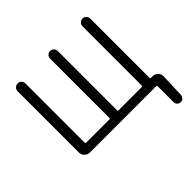

<svg xmlns="http://www.w3.org/2000/svg" viewBox="-220 -961 1405 1405"><g transform="rotate(-45 483.0 -258.5)"><path d="M853.5 -75.2Q853.5 -68.4 861.3 -68.4H877Q901.4 -68.4 918.5 -51.3Q935.5 -34.2 934.6 -10.7L927.7 175.8Q926.8 190.4 915.5 201.2Q904.3 211.9 889.6 211.9Q874 211.9 863.3 201.2Q852.5 190.4 852.5 175.8V9.8Q852.5 2 845.7 2H159.2Q135.7 2 118.7 -14.6Q101.6 -31.2 101.6 -55.7V-689.5Q101.6 -706.1 113.8 -717.8Q126 -729.5 142.6 -729.5Q159.2 -729.5 170.9 -717.8Q182.6 -706.1 182.6 -689.5V-75.2Q182.6 -68.4 190.4 -68.4H430.7Q438.5 -68.4 438.5 -75.2V-689.5Q438.5 -706.1 450.2 -717.8Q461.9 -729.5 478 -729.5Q494.1 -729.5 505.9 -717.8Q517.6 -706.1 517.6 -689.5V-75.2Q517.6 -68.4 525.4 -68.4H765.6Q773.4 -68.4 773.4 -75.2V-689.5Q773.4 -706.1 785.2 -717.8Q796.9 -729.5 813.5 -729.5Q830.1 -729.5 841.8 -717.8Q853.5 -706.1 853.5 -689.5Z"/></g></svg>

Font: Gen Jyuu Gothic P Normal
Style: Regular
Weight: 300
Designer: [Source Han Sans]
Ryoko NISHIZUKA  (kana & ideographs); Paul D. Hunt (Latin, Greek & Cyrillic); Wenlong ZHANG  (bopomofo
Version: Version 1.002.20150607